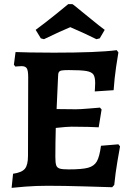

<svg xmlns="http://www.w3.org/2000/svg" viewBox="-20 -896 637 926"><path d="M311 -79Q376 -79 405 -87Q434 -95 447 -117.5Q460 -140 467 -193L551 -200L559 -190Q556 -174 546.5 -119Q537 -64 531 -4L521 7Q490 6 388.5 3Q287 0 210 0Q154 0 102.5 4Q51 8 36 10L43 -58Q85 -64 100 -82Q115 -100 115 -144L116 -523Q116 -555 109.5 -566Q103 -577 84 -577Q74 -577 65.5 -576Q57 -575 54 -575L47 -584L55 -645Q73 -644 126 -643Q179 -642 239 -642Q451 -642 543 -654L551 -643Q548 -628 540 -573.5Q532 -519 528 -461L437 -455Q437 -459 438 -471Q439 -483 439 -495Q439 -524 430.5 -536.5Q422 -549 396.5 -553.5Q371 -558 312 -558Q287 -558 277 -556Q267 -554 263.5 -547.5Q260 -541 260 -525L253 -370L346 -369Q367 -369 408 -372.5Q449 -376 462 -377L470 -368L456 -282Q443 -283 405 -284Q367 -285 325 -285Q303 -285 249 -279Q247 -206 247 -139Q247 -111 251 -99Q255 -87 268 -83Q281 -79 311 -79ZM309 -876H329Q329 -878 376 -839Q390 -828 424 -800Q458 -772 485 -752L461 -711L445 -707Q389 -735 319 -765Q275 -747 192 -707L177 -711L152 -752Q198 -786 246.5 -825Q295 -864 309 -876Z"/></svg>

Font: Sahitya
Style: Bold
Weight: 700
Designer: Juan Pablo del Peral
Foundry: Juan Pablo del Peral (http://www.huertatipografica.com)
Version: Version 1.001;PS 001.000;hotconv 1.0.70;makeotf.lib2.5.58329